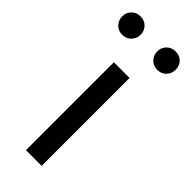

<svg xmlns="http://www.w3.org/2000/svg" viewBox="-251 -720 752 752"><g transform="rotate(45 125.0 -344.0)"><path d="M81 0V-487H168V0ZM222 -586Q200 -586 185.5 -601Q171 -616 171 -637Q171 -659 185.5 -673.5Q200 -688 222 -688Q245 -688 259 -673.5Q273 -659 273 -637Q273 -616 259 -601Q245 -586 222 -586ZM28 -586Q6 -586 -8.5 -601Q-23 -616 -23 -637Q-23 -659 -8.5 -673.5Q6 -688 28 -688Q50 -688 64.5 -673.5Q79 -659 79 -637Q79 -616 64.5 -601Q50 -586 28 -586Z"/></g></svg>

Font: Assistant Medium
Style: Regular
Weight: 500
Designer: Hebrew By Ben Nathan, Latin by Paul Hunt
Version: Version 3.000